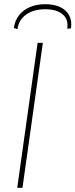

<svg xmlns="http://www.w3.org/2000/svg" viewBox="-20 -894 359 914"><path d="M184 -690 87 0H62L159 -690ZM63 -755 46 -761Q51 -797 71 -822Q91 -847 122.5 -860.5Q154 -874 195 -874Q238 -874 267 -860Q296 -846 309.5 -820.5Q323 -795 318 -759L300 -757Q307 -802 278 -826Q249 -850 195 -850Q141 -850 105 -825Q69 -800 63 -755Z"/></svg>

Font: Exo 2 Thin
Style: Italic
Weight: 250
Italic angle: -8°
Designer: Natanael Gama
Foundry: Natanael Gama
Version: Version 2.010